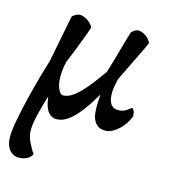

<svg xmlns="http://www.w3.org/2000/svg" viewBox="-136 -563 782 871"><g transform="rotate(15 255.0 -127.0)"><path d="M134 -476Q123 -476 113 -470Q103 -464 98 -459Q95 -445 88.5 -412Q82 -379 75 -343Q68 -307 62 -276.5Q56 -246 54 -237Q46 -212 31.5 -161Q17 -110 3 -53Q-11 4 -21 56.5Q-31 109 -31 137Q-31 164 -24.5 180.5Q-18 197 -8.5 206Q1 215 11.5 218.5Q22 222 29 222Q49 222 66.5 214.5Q84 207 93 189Q80 172 66 143Q52 114 52 87Q52 68 56 46Q60 24 65.5 1.5Q71 -21 77.5 -42.5Q84 -64 89 -81Q91 -66 94.5 -50Q98 -34 105 -21Q112 -8 123.5 0.5Q135 9 151 9Q174 9 195.5 -4Q217 -17 237.5 -39Q258 -61 277.5 -90Q297 -119 316 -151Q315 -137 314 -123Q313 -109 313 -95Q313 -76 315.5 -58.5Q318 -41 325.5 -27.5Q333 -14 345.5 -6Q358 2 379 2Q395 2 411 -6.5Q427 -15 441.5 -28.5Q456 -42 467 -59Q478 -76 484 -92Q484 -104 482.5 -112Q481 -120 471 -130Q461 -122 446.5 -112.5Q432 -103 410 -103Q387 -103 375.5 -120.5Q364 -138 364 -171Q364 -186 367 -203Q370 -220 375 -240Q376 -242 389 -268.5Q402 -295 418 -328Q434 -361 449 -391.5Q464 -422 468 -433Q459 -453 440.5 -464.5Q422 -476 409 -476Q398 -476 389.5 -470Q381 -464 376 -459Q368 -433 361 -409Q354 -385 347.5 -361Q341 -337 333.5 -311.5Q326 -286 317 -257Q298 -230 277.5 -203Q257 -176 236 -153.5Q215 -131 194 -117Q173 -103 152 -103Q140 -103 129.5 -125Q119 -147 119 -182Q119 -199 121 -217Q123 -235 128 -255Q138 -279 149.5 -307Q161 -335 170.5 -361Q180 -387 187.5 -407Q195 -427 196 -434Q187 -453 167 -464.5Q147 -476 134 -476Z"/></g></svg>

Font: Vermiglione
Style: Italic
Weight: 400
Italic angle: -11°
Version: Version 1.105